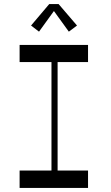

<svg xmlns="http://www.w3.org/2000/svg" viewBox="-20 -920 545 940"><path d="M244 -866 317 -765 357 -795 267 -900H221L132 -795L171 -765ZM411 -616V-700H76V-616H232V-85H76V0H411V-85H262V-616Z"/></svg>

Font: Space Cowgirl
Style: Regular
Weight: 400
Designer: Valery Marier
Foundry: Valery Marier
Version: Version 1.000;hotconv 1.0.109;makeotfexe 2.5.65596